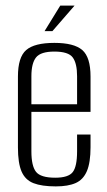

<svg xmlns="http://www.w3.org/2000/svg" viewBox="-20 -656 382 685"><path d="M179 9Q129 9 99.5 -2.5Q70 -14 57 -44Q44 -74 44 -130V-383Q44 -452 73.5 -477.5Q103 -503 174 -503Q244 -503 273.5 -477.5Q303 -452 303 -383V-257H92V-116Q92 -64 108.5 -43Q125 -22 177 -22Q224 -22 239.5 -42Q255 -62 255 -116V-176H303V-131Q303 -76 290 -45.5Q277 -15 250 -3Q223 9 179 9ZM92 -284H255V-384Q255 -430 239.5 -451Q224 -472 174 -472Q125 -472 108.5 -451Q92 -430 92 -384ZM139 -545 195 -636H246L167 -545Z"/></svg>

Font: Alumni Sans Thin Light
Style: Regular
Weight: 300
Version: Version 1.018